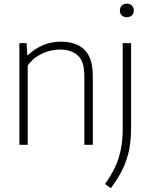

<svg xmlns="http://www.w3.org/2000/svg" viewBox="-20 -770 800 1021"><path d="M83 0V-540.5H121.5L125 -477H129.5Q164 -511.5 209.2 -530Q254.5 -548.5 304 -548.5Q354 -548.5 392.2 -531Q430.5 -513.5 452 -473.8Q473.5 -434 473.5 -366.5V0H428.5V-365.5Q428.5 -444.5 393.5 -475.5Q358.5 -506.5 299 -506.5Q272 -506.5 241 -498.5Q210 -490.5 180.2 -472Q150.5 -453.5 127.5 -422V0ZM569.5 230.5 538.5 208.5Q571 163.5 591.8 119Q612.5 74.5 622.5 25.2Q632.5 -24 632.5 -83.5V-540.5H677V-87Q677 -22 665.8 31Q654.5 84 630.8 132.2Q607 180.5 569.5 230.5ZM654.5 -678.5Q638 -678.5 627.8 -688Q617.5 -697.5 617.5 -714Q617.5 -730.5 627.8 -740.5Q638 -750.5 654.5 -750.5Q671 -750.5 681.2 -740.5Q691.5 -730.5 691.5 -714Q691.5 -697.5 681.2 -688Q671 -678.5 654.5 -678.5Z"/></svg>

Font: Encode Sans Condensed Thin ExtraLight
Style: Regular
Weight: 250
Version: Version 3.002